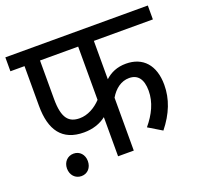

<svg xmlns="http://www.w3.org/2000/svg" viewBox="-115 -751 948 908"><g transform="rotate(-20 358.5 -296.5)"><path d="M420 -552H717V-622H0V-552H71V-352C71 -230 119 -161 229 -161C273 -161 312 -174 341 -197V0H420V-266C443 -305 476 -330 516 -330C559 -330 583 -301 583 -242C583 -184 557 -131 516 -82L584 -41C636 -106 662 -172 662 -243C662 -343 610 -399 525 -399C481 -399 447 -384 420 -359ZM149 -552H341V-284C312 -253 273 -231 233 -231C179 -231 149 -260 149 -358ZM94 -28C94 5 116 29 147 29C178 29 199 5 199 -28C199 -60 178 -84 147 -84C116 -84 94 -60 94 -28Z"/></g></svg>

Font: Noto Sans Devanagari SemiCondensed
Style: Regular
Weight: 400
Width: 4
Designer: Jelle Bosma - Monotype Design Team
Foundry: Monotype Imaging Inc.
Version: Version 2.004